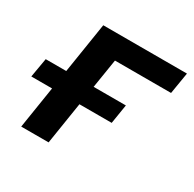

<svg xmlns="http://www.w3.org/2000/svg" viewBox="-125 -629 760 753"><g transform="rotate(30 255.5 -252.5)"><path d="M58 0 88 -190H-6L9 -277H102L138 -505H517L501 -408H247L226 -277H372L358 -190H212L182 0Z"/></g></svg>

Font: Mulish
Style: Bold Italic
Weight: 700
Italic angle: -9°
Designer: Vernon Adams
Foundry: Vernon Adams
Version: Version 3.603; ttfautohint (v1.8.3)